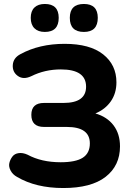

<svg xmlns="http://www.w3.org/2000/svg" viewBox="-20 -937 672 968"><path d="M403 -776Q332 -776 332 -847Q332 -917 403 -917Q473 -917 473 -847Q473 -776 403 -776ZM206 -776Q172 -776 153.5 -794.5Q135 -813 135 -847Q135 -881 153.5 -899Q172 -917 206 -917Q276 -917 276 -847Q276 -776 206 -776ZM299 11Q161 11 66 -45Q44 -57 33.5 -77Q23 -97 27 -114.5Q31 -132 42 -147Q53 -162 74 -165Q95 -168 119 -157Q189 -119 286 -119Q362 -119 397.5 -142Q433 -165 433 -214Q433 -297 317 -297H202Q138 -297 138 -358Q138 -418 202 -418H300Q414 -418 414 -500Q414 -587 287 -587Q206 -587 138 -553Q98 -534 70 -554Q42 -574 44.5 -609.5Q47 -645 83 -664Q178 -716 306 -716Q433 -716 500 -663Q567 -610 567 -522Q567 -467 539 -426.5Q511 -386 461 -365Q520 -348 552.5 -305Q585 -262 585 -199Q585 -102 512.5 -45.5Q440 11 299 11Z"/></svg>

Font: Nunito ExtraBold
Style: Regular
Weight: 800
Designer: Vernon Adams
Foundry: Vernon Adams
Version: Version 3.602